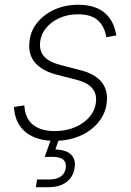

<svg xmlns="http://www.w3.org/2000/svg" viewBox="-20 -573 545 797"><path d="M207 11.7Q157.2 11.7 120.8 -3.9Q84.5 -19.5 63.5 -49.1Q42.5 -78.6 38.6 -120.1Q38.1 -124 38.1 -124.3Q38.1 -124.5 38.1 -128.9L81.1 -135.7Q84 -82 116.7 -55.4Q149.4 -28.8 208 -28.8Q254.4 -28.8 292.7 -45.4Q331.1 -62 354.2 -91.1Q377.4 -120.1 378.9 -157.2Q379.9 -188.5 360.1 -209.7Q340.3 -231 298.3 -241.7L214.8 -263.2Q155.3 -278.8 126.7 -311.5Q98.1 -344.2 101.6 -392.1Q104 -439.5 132.1 -475.8Q160.2 -512.2 205.1 -532.7Q250 -553.2 304.7 -553.2Q372.6 -553.2 411.4 -522.2Q450.2 -491.2 460.9 -435.1Q461.9 -432.1 462.2 -430.9Q462.4 -429.7 462.9 -426.3L421.4 -418.5Q414.1 -463.9 386 -488.8Q357.9 -513.7 303.7 -513.7Q260.3 -513.7 224.9 -497.3Q189.5 -481 168.5 -453.1Q147.5 -425.3 146 -390.1Q144.5 -357.9 165.5 -336.2Q186.5 -314.5 232.9 -302.7L314 -281.7Q371.6 -267.1 399.4 -235.1Q427.2 -203.1 423.8 -155.8Q421.9 -118.7 404.1 -87.9Q386.2 -57.1 356.7 -34.7Q327.1 -12.2 288.6 -0.2Q250 11.7 207 11.7ZM128.9 204.1 133.8 171.9H185.1Q214.8 171.9 231.9 159.9Q249 147.9 252.9 125.5Q256.3 103 243.4 90.6Q230.5 78.1 198.2 78.1H165.5L198.7 -14.2H225.6L226.1 0L210 47.4Q254.4 48.8 274.9 68.6Q295.4 88.4 289.6 125Q283.2 162.6 255.1 183.3Q227.1 204.1 180.2 204.1Z"/></svg>

Font: Inter ExtraLight
Style: Italic
Weight: 250
Italic angle: -9.3988°
Designer: Rasmus Andersson
Foundry: rsms
Version: Version 4.001;git-66647c0bb